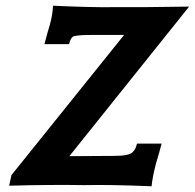

<svg xmlns="http://www.w3.org/2000/svg" viewBox="-20 -648 680 670"><path d="M640 -625 222 -103 378 -104Q431 -104 443 -117Q454 -128 458 -147H544Q537 -120 524 -76Q512 -30 509 2Q363 -4 275 -2Q160 -4 12 0L20 -37L413 -526H299Q240 -526 233 -519Q225 -511 221 -494H135Q149 -547 153 -558Q164 -597 165 -628Q300 -622 371 -623Q452 -622 640 -625Z"/></svg>

Font: GFS Neohellenic Rg
Style: Bold Italic
Weight: 700
Italic angle: -12°
Designer: Designed by Takis Katsoulidis and George D. Matthiopoulos.
Foundry: Designed by Takis Katsoulidis and George D. Matthiopoulos.
Version: Version 1.0